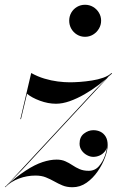

<svg xmlns="http://www.w3.org/2000/svg" viewBox="-70 -776 506 806"><path d="M-49 9.5 24.5 -65 399 -468.5 329.5 -398ZM-48 10 -49.5 8.5Q-1 -34.5 37.8 -59.8Q76.5 -85 108.5 -95.5Q140.5 -106 167.5 -106Q188.5 -106 204.2 -99Q220 -92 234 -82.5Q248 -73 264.2 -66Q280.5 -59 302.5 -59Q328.5 -59 345.2 -78.2Q362 -97.5 370.8 -123Q379.5 -148.5 379.5 -167H381Q379 -151 370 -140Q361 -129 348.2 -123.2Q335.5 -117.5 321.5 -117.5Q308.5 -117.5 295 -124.8Q281.5 -132 272.8 -144.5Q264 -157 264 -173Q264 -201 282.5 -215.2Q301 -229.5 322 -229.5Q338.5 -229.5 352 -222.8Q365.5 -216 373.8 -202.2Q382 -188.5 382 -167Q382 -145.5 371 -115.5Q360 -85.5 340.2 -56.8Q320.5 -28 293.5 -9Q266.5 10 234.5 10Q210.5 10 192.5 2.5Q174.5 -5 157.8 -14.5Q141 -24 122.5 -31.5Q104 -39 79 -39Q43 -39 9.5 -26.5Q-24 -14 -48 10ZM15.5 -276 61 -469.5Q88 -454.5 116.5 -446Q145 -437.5 172.5 -434Q200 -430.5 223 -430.5Q241 -430.5 265.5 -432.2Q290 -434 315.8 -438Q341.5 -442 363.5 -449.8Q385.5 -457.5 398 -469.5L400.5 -467.5Q375.5 -443.5 345.8 -420.8Q316 -398 284.5 -380Q253 -362 222.5 -351.2Q192 -340.5 165 -340.5Q132 -340.5 97.5 -353.2Q63 -366 43.5 -382.5L18 -276ZM287 -621.5Q268.5 -621.5 253.2 -630.8Q238 -640 229.2 -655.5Q220.5 -671 220.5 -689Q220.5 -707.5 229.2 -722.8Q238 -738 253.2 -747Q268.5 -756 287 -756Q305.5 -756 320.8 -747Q336 -738 345.2 -722.8Q354.5 -707.5 354.5 -689Q354.5 -671 345.2 -655.5Q336 -640 320.8 -630.8Q305.5 -621.5 287 -621.5Z"/></svg>

Font: Bodoni Moda 72pt Medium
Style: Italic
Weight: 500
Italic angle: -13°
Designer: Owen Earl
Foundry: indestructible type
Version: Version 2.004